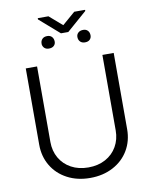

<svg xmlns="http://www.w3.org/2000/svg" viewBox="-105 -1070 917 1159"><g transform="rotate(-10 353.5 -490.5)"><path d="M623 -707V-239.3Q623 -167.5 589.1 -110.4Q555.2 -53.2 493.7 -20.8Q432.1 11.7 353.5 11.7Q274.4 11.7 213.1 -20.8Q151.9 -53.2 117.9 -110.4Q84 -167.5 84 -239.3V-707H153.3V-244.1Q153.3 -189 178.2 -145.5Q203.1 -102.1 248.5 -77.4Q293.9 -52.7 353.5 -52.7Q413.1 -52.7 458.5 -77.4Q503.9 -102.1 528.8 -145.8Q553.7 -189.5 553.7 -244.1V-707ZM204.1 -838.9Q204.1 -855 214.8 -866Q225.6 -877 245.1 -877Q263.7 -877 273.9 -865.5Q284.2 -854 284.2 -835.9Q284.2 -820.8 273.4 -810.8Q262.7 -800.8 243.2 -800.8Q227.1 -800.8 217 -809.1Q207 -817.4 204.1 -832ZM465.8 -876Q483.4 -876 493.7 -864.7Q503.9 -853.5 503.9 -835.9Q503.9 -820.3 493.7 -810.1Q483.4 -799.8 463.9 -799.8Q445.3 -799.8 434.6 -810.8Q423.8 -821.8 423.8 -839.8Q423.8 -855.5 435.1 -865.7Q446.3 -876 465.8 -876ZM352.5 -924.8 431.6 -993.2H498V-986.3L375 -878.9H330.1L208 -985.4V-993.2H273.4Z"/></g></svg>

Font: Pretendard Light
Style: Regular
Weight: 300
Designer: Base glyphs from Inter by Rasmus Andersson; Hangeul glyphs from Noto Sans CJK(Source Han Sans) by Jang Soo-young and Kan
Foundry: Kil Hyung-jin
Version: Version 1.309